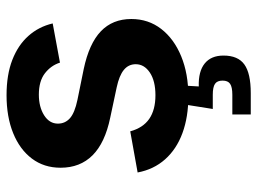

<svg xmlns="http://www.w3.org/2000/svg" viewBox="-121 -472 797 595"><g transform="rotate(-90 277.5 -174.5)"><path d="M276.4 10.7Q212.4 10.7 162.6 -7.6Q112.8 -25.9 81.3 -61.3Q49.8 -96.7 40.5 -146.5L168 -169.4Q178.7 -129.9 206.5 -110.6Q234.4 -91.3 279.8 -91.3Q324.2 -91.3 350.1 -108.6Q376 -126 376 -152.3Q376 -174.8 358.4 -189.2Q340.8 -203.6 304.2 -211.4L210.4 -231.4Q132.3 -247.6 93.8 -286.1Q55.2 -324.7 55.2 -385.3Q55.2 -436.5 83.5 -474.1Q111.8 -511.7 162.4 -532.2Q212.9 -552.7 279.8 -552.7Q343.3 -552.7 389.2 -534.9Q435.1 -517.1 463.6 -485.1Q492.2 -453.1 502.4 -409.7L380.9 -387.2Q372.1 -415 347.9 -433.8Q323.7 -452.6 281.7 -452.6Q243.7 -452.6 217.8 -436.3Q191.9 -419.9 191.9 -393.6Q191.9 -371.1 208.7 -356.2Q225.6 -341.3 265.6 -333L361.3 -313.5Q439.9 -296.9 478 -260.5Q516.1 -224.1 516.1 -166Q516.1 -113.3 485.4 -73.5Q454.6 -33.7 400.6 -11.5Q346.7 10.7 276.4 10.7ZM220.2 204.1V147H281.2Q305.2 147 315.2 140.1Q325.2 133.3 325.2 116.7Q325.2 100.1 315.2 93.3Q305.2 86.4 281.2 86.4H237.3L254.4 -21.5H309.6V0L307.1 43Q353.5 41.5 378.2 61.3Q402.8 81.1 402.8 119.6Q402.8 164.6 375.2 184.3Q347.7 204.1 286.6 204.1Z"/></g></svg>

Font: Inter Cardless
Style: Bold
Weight: 700
Designer: Rasmus Andersson
Foundry: rsms
Version: Version 4.001;git-9221beed3